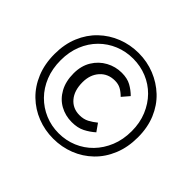

<svg xmlns="http://www.w3.org/2000/svg" viewBox="-154 -848 1053 1053"><g transform="rotate(45 372.5 -322.0)"><path d="M372 10Q307 10 248.5 -13Q190 -36 145 -79.5Q100 -123 74.5 -185Q49 -247 49 -324Q49 -400 74.5 -461Q100 -522 145 -565Q190 -608 248.5 -631Q307 -654 372 -654Q438 -654 496.5 -630.5Q555 -607 600 -564.5Q645 -522 670.5 -461Q696 -400 696 -324Q696 -247 670.5 -185Q645 -123 600 -79.5Q555 -36 496.5 -13Q438 10 372 10ZM380 -126Q330 -126 288.5 -149Q247 -172 222.5 -216.5Q198 -261 198 -323Q198 -381 224 -423.5Q250 -466 292.5 -489Q335 -512 383 -512Q426 -512 455 -496Q484 -480 508 -456L472 -414Q452 -434 432.5 -444.5Q413 -455 387 -455Q333 -455 300 -418Q267 -381 267 -323Q267 -258 299 -220.5Q331 -183 383 -183Q415 -183 438.5 -195.5Q462 -208 484 -226L515 -182Q488 -158 456.5 -142Q425 -126 380 -126ZM372 -32Q429 -32 479 -53Q529 -74 566.5 -112.5Q604 -151 626 -204.5Q648 -258 648 -324Q648 -388 626 -441Q604 -494 566.5 -532Q529 -570 479 -590.5Q429 -611 372 -611Q316 -611 266 -590.5Q216 -570 178 -532Q140 -494 118.5 -441Q97 -388 97 -324Q97 -258 118.5 -204.5Q140 -151 178 -112.5Q216 -74 266 -53Q316 -32 372 -32Z"/></g></svg>

Font: Assistant Medium
Style: Regular
Weight: 500
Designer: Hebrew By Ben Nathan, Latin by Paul Hunt
Version: Version 3.000